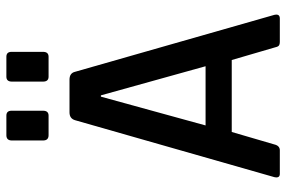

<svg xmlns="http://www.w3.org/2000/svg" viewBox="-164 -712 876 587"><g transform="rotate(-90 273.5 -418.0)"><path d="M138 -724V-819Q138 -836 154 -836H214Q229 -836 229 -820V-724Q229 -707 214 -707H154Q138 -707 138 -724ZM318 -724V-819Q318 -836 333 -836H394Q409 -836 409 -820V-724Q409 -707 394 -707H333Q318 -707 318 -724ZM108 0H36Q22 0 26 -17L200 -626Q205 -643 224 -643H324Q344 -643 348 -626L522 -17Q526 0 511 0H440Q431 0 427.5 -3.5Q424 -7 422 -17L384 -147H164L126 -17Q122 0 108 0ZM272 -547 184 -227H365L276 -547Z"/></g></svg>

Font: Rajdhani SemiBold
Style: Regular
Weight: 600
Designer: Satya Rajpurohit, Jyotish Sonowal
Foundry: Indian Type Foundry
Version: Version 1.201 February 1, 2022